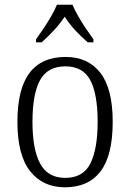

<svg xmlns="http://www.w3.org/2000/svg" viewBox="-20 -786 553 816"><path d="M256 10Q162 10 108 -58.5Q54 -127 54 -268Q54 -408 105.5 -476Q157 -544 259 -544Q354 -544 406.5 -476.5Q459 -409 459 -268Q459 -126 407.5 -58Q356 10 256 10ZM257 -30Q334 -30 364.5 -92Q395 -154 395 -268Q395 -387 363.5 -445.5Q332 -504 258 -504Q182 -504 150 -445Q118 -386 118 -268Q118 -152 150.5 -91Q183 -30 257 -30ZM133 -619Q147 -638 164.5 -664Q182 -690 197.5 -717Q213 -744 222 -766H288Q297 -744 312.5 -717Q328 -690 345.5 -664Q363 -638 377 -619V-606H353Q323 -632 299 -658Q275 -684 255 -715Q234 -684 210 -658Q186 -632 157 -606H133Z"/></svg>

Font: Noto Serif Hebrew SemiCondensed Light
Style: Regular
Weight: 300
Width: 4
Designer: Monotype Design Team
Foundry: Monotype Imaging Inc.
Version: Version 2.004; ttfautohint (v1.8.4.7-5d5b)